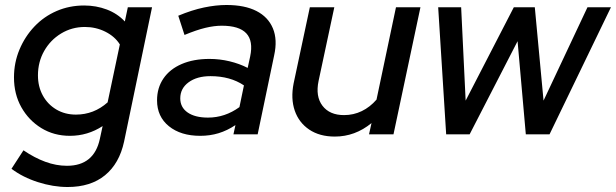

<svg xmlns="http://www.w3.org/2000/svg" viewBox="-20 -538 2467 769"><path d="M251 211Q193 211 132 191.5Q71 172 26 138L74 64Q118 94 161.5 110Q205 126 248 126Q357 126 380 18L391 -33Q331 6 260 6Q196 6 145.5 -25Q95 -56 65.5 -108.5Q36 -161 36 -228Q36 -287 58 -339.5Q80 -392 118 -432Q156 -472 207 -494Q258 -516 317 -516Q365 -516 407.5 -500Q450 -484 480 -452L492 -509H589L477 29Q458 117 400.5 164Q343 211 251 211ZM284 -79Q356 -79 411 -128L460 -360Q440 -392 402 -411Q364 -430 320 -430Q268 -430 225 -404Q182 -378 157 -334Q132 -290 132 -236Q132 -191 151.5 -155.5Q171 -120 205.5 -99.5Q240 -79 284 -79Z M782 6Q704 6 656.5 -32.5Q609 -71 609 -136Q609 -186 634.5 -223.5Q660 -261 707.5 -281.5Q755 -302 819 -302Q860 -302 899.5 -292.5Q939 -283 972 -266L982 -312Q995 -374 966.5 -404.5Q938 -435 868 -435Q838 -435 802.5 -426.5Q767 -418 719 -398L694 -475Q749 -498 797 -508Q845 -518 887 -518Q960 -518 1007 -494Q1054 -470 1073 -424.5Q1092 -379 1078 -316L1012 0H915L923 -37Q890 -15 855.5 -4.5Q821 6 782 6ZM813 -67Q847 -67 878.5 -77.5Q910 -88 939 -109L957 -196Q902 -233 823 -233Q769 -233 735.5 -208.5Q702 -184 702 -144Q702 -108 731.5 -87.5Q761 -67 813 -67Z M1321 9Q1260 9 1218.5 -19Q1177 -47 1160.5 -95Q1144 -143 1156 -204L1221 -509H1319L1256 -214Q1243 -152 1271.5 -114.5Q1300 -77 1358 -77Q1396 -77 1429 -93Q1462 -109 1488 -139L1566 -509H1664L1556 0H1458L1468 -45Q1402 9 1321 9Z M1767 0 1735 -509H1827L1845 -135L2038 -509H2122L2157 -135L2333 -509H2427L2181 0H2086L2053 -373L1861 0Z"/></svg>

Font: Red Hat Display SemiBold
Style: Italic
Weight: 600
Italic angle: -12°
Designer: Pentagram, MCKL
Foundry: Pentagram, MCKL
Version: Version 1.023